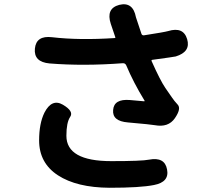

<svg xmlns="http://www.w3.org/2000/svg" viewBox="-20 -829 1040 908"><path d="M498 59Q343 58 254 0Q165 -58 165 -165Q165 -245 190 -296Q225 -364 277 -334Q330 -303 312 -276.5Q294 -250 294 -187Q294 -67 506 -67Q652 -67 685 -74Q759 -88 770 -28Q782 32 708 46Q643 59 498 59ZM807 -270Q776 -225 712 -237Q698 -240 585 -250Q510 -256 515 -309Q519 -362 594 -356L661 -350Q666 -350 663 -354Q611 -439 577 -520Q572 -531 560 -530Q375 -516 214 -529Q139 -536 145 -599Q151 -662 226 -653Q355 -638 522 -649Q527 -649 525 -654L504 -716Q480 -789 544 -806Q609 -822 623 -747Q624 -743 649 -669Q652 -661 661 -662Q758 -677 775 -682Q847 -704 865 -644Q883 -584 811 -562Q803 -560 700 -546Q695 -545 697 -540Q738 -448 762 -413Q784 -382 793.5 -367.5Q803 -353 820.5 -334Q838 -315 807 -270Z"/></svg>

Font: Resource Han Rounded KR
Style: Bold
Weight: 700
Designer: Cyano Hao (round all glyphs); Ryoko NISHIZUKA 西塚涼子 (kana, bopomofo & ideographs); Paul D. Hunt (Latin, Greek & Cyrillic)
Foundry: Cyano Hao
Version: 0.990